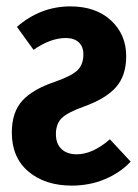

<svg xmlns="http://www.w3.org/2000/svg" viewBox="-20 -566 433 601"><path d="M375 -390Q375 -329 343 -293Q311 -257 244 -233Q191 -214 173 -196Q155 -178 155 -146Q155 -116 172.5 -99.5Q190 -83 220 -83Q270 -83 324 -130L389 -60Q356 -25 308 -5Q260 15 205 15Q121 15 69 -29Q17 -73 17 -151Q17 -215 50 -251Q83 -287 152 -310Q206 -329 223.5 -347Q241 -365 241 -396Q241 -420 226.5 -433.5Q212 -447 186 -447Q138 -447 85 -410L33 -482Q107 -546 200 -546Q280 -546 327.5 -502Q375 -458 375 -390Z"/></svg>

Font: Fira Sans Compressed SemiBold
Style: Regular
Weight: 600
Width: 1
Designer: bBox Type GmbH & Carrois Corporate GbR & Edenspiekermann AG
Foundry: bBox Type GmbH & Carrois Corporate GbR & Edenspiekermann AG
Version: Version 4.301